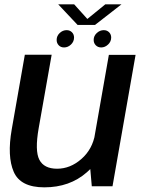

<svg xmlns="http://www.w3.org/2000/svg" viewBox="-20 -840 644 866"><path d="M394 0H487.5L591.5 -592.5H471L385 -102.5ZM213 -593H92L33 -257Q11.5 -134.5 42 -64.8Q72.5 5 180 5Q294.5 5 371.8 -63Q449 -131 462.5 -205L409 -236Q397 -166.5 347 -122.8Q297 -79 237.5 -79Q178.5 -79 157.5 -119.5Q136.5 -160 154.5 -262ZM269 -626Q286.5 -626 300.2 -639.2Q314 -652.5 314 -670.5Q314 -685 304.5 -694.5Q295 -704 280.5 -704Q263 -704 249.2 -691Q235.5 -678 235.5 -660Q235.5 -645.5 244.8 -635.8Q254 -626 269 -626ZM436.5 -626Q453.5 -626 467.5 -639.2Q481.5 -652.5 481.5 -670.5Q481.5 -685 472 -694.5Q462.5 -704 448 -704Q430.5 -704 416.5 -691Q402.5 -678 402.5 -660Q402.5 -645.5 412 -635.8Q421.5 -626 436.5 -626ZM330 -727.5H408.5L528 -820.5H455L374 -754.5L314.5 -820.5H242.5Z"/></svg>

Font: Anybody UltraCondensed Thin Medium
Style: Italic
Weight: 500
Italic angle: -10°
Version: Version 1.111